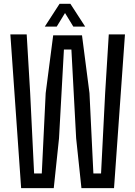

<svg xmlns="http://www.w3.org/2000/svg" viewBox="-20 -979 704 999"><path d="M90 0 33.9 -800H118.9L137 -494.4L157.5 -76.4H197.4L217.7 -494.4L256.7 -795H406.7L445.6 -494.4L465.9 -76.4H505.8L527.1 -494.4L546 -800H630.2L573.3 0H403.7L376.2 -259.6L351.5 -721.3H312.6L287.1 -259.6L259.7 0ZM213.1 -840.6 290 -959.3H346.2L423.1 -840.6H361.5L318.3 -911.3L275.2 -840.6Z"/></svg>

Font: Big Shoulders Text SC Thin
Style: Regular
Weight: 100
Designer: Patric King
Foundry: XO Type Co
Version: Version 2.002